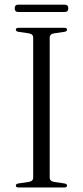

<svg xmlns="http://www.w3.org/2000/svg" viewBox="-20 -822 364 842"><path d="M198 -43Q198 -27 218.5 -24L263 -17.5Q274 -15.5 274 -8Q274 0 262.5 0H61Q49.5 0 49.5 -8Q49.5 -15.5 60.5 -17.5L105 -24Q125.5 -27 125.5 -43V-657Q125.5 -673 105 -676L60.5 -682.5Q49.5 -684.5 49.5 -692Q49.5 -700 61 -700H262.5Q274 -700 274 -692Q274 -684.5 263 -682.5L218.5 -676Q198 -673 198 -657ZM44.5 -785.5Q44.5 -801.5 59.5 -801.5H264Q279.5 -801.5 279.5 -785.5Q279.5 -769.5 264 -769.5H59.5Q44.5 -769.5 44.5 -785.5Z"/></svg>

Font: Fraunces 72pt S000 Light
Style: Regular
Weight: 300
Version: Version 1.000; ttfautohint (v1.8.3)